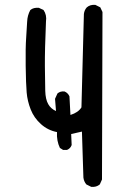

<svg xmlns="http://www.w3.org/2000/svg" viewBox="-20 -764 540 785"><path d="M353 0 333 -10Q323 -22 321 -38L315 -226L271 -216L273 -171Q268 -157 254 -151H238L225 -159Q211 -188 213 -224Q176 -231 147.5 -256.5Q119 -282 105.5 -316.5Q92 -351 89 -386Q86 -421 85 -495.5Q84 -570 87 -610Q90 -650 91 -675.5Q92 -701 104 -723Q117 -734 139 -732L158 -723Q172 -703 168 -676Q163 -560 163.5 -493.5Q164 -427 165 -392.5Q166 -358 177 -338.5Q188 -319 209 -310L205 -360L215 -382Q227 -392 244 -390Q258 -384 264 -370L268 -294Q300 -304 313 -325L323 -707Q325 -723 335 -734Q349 -746 370 -744L390 -734L399 -715L397 -30L388 -10Q374 2 353 0Z"/></svg>

Font: Kosefont JP
Style: Regular
Weight: 400
Designer: Nozomi Seto 瀬戸のぞみ
Version: Version 3.00;June 19, 2020